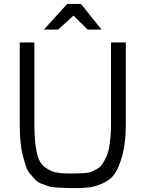

<svg xmlns="http://www.w3.org/2000/svg" viewBox="-20 -947 717 972"><path d="M202 -797 320 -927H390L494 -797H424L352 -868L274 -797ZM80 -320V-732H154V-320Q154 -229 166 -176Q177 -122 208 -100Q239 -78 264 -74Q289 -69 318 -69H351Q422 -69 439 -76Q456 -83 471 -92Q486 -100 495 -112Q504 -125 514 -144Q524 -163 530 -188Q542 -243 542 -320V-732H617V-320Q617 -227 600 -162Q582 -98 560 -66Q537 -34 496 -17Q454 0 427 2Q400 5 374 5H332Q315 5 302 4Q288 4 264 2Q239 1 226 -4Q213 -8 192 -16Q172 -23 160 -36Q149 -48 134 -65Q119 -82 111 -106Q103 -131 95 -162Q80 -219 80 -320Z"/></svg>

Font: Mina
Style: Regular
Weight: 400
Version: Version 1.000